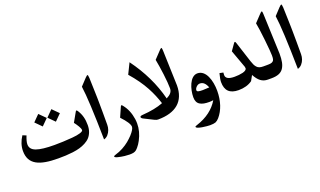

<svg xmlns="http://www.w3.org/2000/svg" viewBox="-97 -1369 3723 2236"><g transform="rotate(-20 1764.5 -250.5)"><path d="M362.3 -539.1 285.2 -461.4 362.3 -383.8 439.9 -461.4ZM524.9 -383.8 602.5 -461.4 524.9 -539.1 447.8 -461.4ZM406.2 27.8C440.9 27.8 471.7 27.3 499 25.9C526.4 24.4 556.2 22 588.9 18.1C621.6 13.7 649.9 8.3 674.8 1C724.1 -13.2 776.4 -38.6 807.6 -72.8C838.9 -106.9 859.9 -157.2 859.9 -219.7C859.9 -293.9 846.2 -351.1 809.6 -409.2C803.2 -419.4 797.9 -424.8 793.9 -424.8H790.5C788.6 -424.3 784.2 -418.5 777.8 -406.2L717.3 -299.3C732.4 -280.3 746.1 -259.8 759.3 -237.8C772 -215.3 778.3 -199.2 778.3 -189.5C778.3 -178.2 765.6 -168.9 740.2 -161.1C714.4 -152.8 681.2 -147.5 640.1 -144C557.6 -137.2 489.3 -134.3 417.5 -134.3C315.4 -134.3 240.7 -143.1 193.4 -160.2C146 -177.2 122.1 -206.5 122.1 -248.5C122.1 -272.9 130.9 -307.1 148.4 -350.6L104 -368.7C66.4 -311.5 47.4 -252.9 47.4 -193.4C47.4 -26.9 171.9 27.8 406.2 27.8Z M1054.7 -769C1051.3 -769 1041.5 -761.2 1026.4 -746.1L948.7 -663.1C965.3 -548.3 976.1 -326.7 981.4 2C1000.5 -2.4 1017.6 -13.2 1032.2 -29.3C1061.5 -62 1074.7 -104.5 1074.7 -146V-225.1V-297.9C1074.2 -308.1 1074.2 -328.1 1074.2 -357.9C1073.7 -387.2 1073.7 -408.7 1073.7 -421.9C1073.2 -435.1 1073.2 -455.1 1072.8 -481.9C1072.3 -508.8 1071.3 -533.2 1070.8 -554.7C1069.3 -597.7 1067.9 -659.7 1065.4 -728.5C1064 -755.4 1060.5 -769 1054.7 -769Z M1407.2 -41C1407.2 -59.6 1405.8 -78.1 1403.3 -96.2C1392.1 -172.4 1365.7 -236.8 1323.2 -289.1C1309.1 -307.1 1303.7 -308.1 1295.9 -290.5L1243.2 -171.4C1306.2 -105 1337.4 -56.2 1337.4 -25.4C1337.4 -6.3 1318.8 26.4 1283.2 65.4C1265.1 84.5 1245.1 103.5 1222.2 122.6C1199.2 141.6 1172.4 159.2 1141.6 176.3C1110.8 192.9 1079.1 205.6 1047.4 214.8C1031.2 219.2 1023.4 224.6 1023.4 230C1023.4 237.8 1036.6 245.1 1062.5 251.5C1088.4 257.8 1114.7 262.7 1141.1 265.6C1167.5 268.1 1187.5 269.5 1201.2 269.5C1221.2 269.5 1237.8 268.1 1251 265.1C1276.4 258.8 1288.1 248.5 1309.1 224.6C1326.2 205.1 1341.3 182.1 1355.5 155.3C1390.1 90.3 1407.2 24.9 1407.2 -41Z M1980.5 -734.4C1980 -755.4 1977.1 -765.1 1974.6 -769.5C1973.1 -772 1970.7 -772 1967.3 -769.5C1959.5 -765.1 1955.6 -761.7 1941.9 -746.6L1862.8 -663.1C1873 -610.8 1883.3 -546.9 1892.6 -472.2C1901.9 -397 1906.7 -337.9 1906.7 -294.9C1906.7 -251 1880.9 -222.7 1830.1 -197.3C1781.7 -387.7 1694.3 -568.8 1567.4 -741.2L1502.9 -609.4C1574.7 -527.3 1631.8 -446.3 1671.9 -371.6C1711.9 -296.9 1736.8 -234.9 1759.8 -164.1C1692.4 -137.2 1605.5 -120.1 1499 -112.8C1455.6 -109.9 1464.8 -85.4 1490.7 -72.3L1610.8 -12.2C1626.5 -4.4 1640.1 -0.5 1651.4 -0.5C1873.5 -0.5 1994.6 -102.5 1994.6 -299.3C1994.6 -302.7 1994.6 -308.1 1994.1 -314.5Z M2283.7 11.7C2299.8 11.7 2315.9 10.3 2332.5 7.8C2275.4 104 2183.6 173.3 2056.2 214.8C2055.7 215.3 2054.7 215.3 2053.2 215.8C2037.1 221.2 2032.2 223.1 2032.2 229.5C2032.2 256.8 2165 269 2198.2 269C2229.5 269 2252.9 266.1 2268.1 260.3C2283.2 253.9 2298.8 242.2 2314 224.6C2376.5 152.3 2413.6 46.4 2413.6 -80.1C2413.6 -207 2370.1 -349.6 2264.6 -349.6C2170.9 -349.6 2125.5 -201.7 2125.5 -103C2125.5 -58.6 2140.1 -28.8 2168.5 -11.7C2196.8 5.4 2232.4 11.7 2283.7 11.7ZM2187 -168C2187 -181.2 2193.8 -194.8 2207.5 -208.5C2220.7 -221.7 2235.4 -228.5 2251.5 -228.5C2291 -228.5 2318.8 -202.6 2339.8 -148.4C2308.1 -146 2281.7 -144.5 2259.8 -144.5C2209.5 -144.5 2187 -148.9 2187 -168Z M2651.4 -1C2719.7 -1 2776.4 -17.1 2821.8 -49.8L2857.4 -113.8C2899.9 -36.1 2943.8 0 3014.6 0H3026.9C3039.1 0 3042 -15.1 3042 -55.7V-106C3042 -147 3039.1 -162.6 3026.9 -162.6H3014.6C2977.5 -162.6 2953.1 -170.4 2935.5 -190.9C2917.5 -211.4 2908.7 -231.4 2895.5 -270.5L2813.5 -523.9C2805.2 -549.8 2798.3 -550.3 2784.2 -529.3L2730.5 -453.1L2811 -231.9C2812.5 -224.6 2813.5 -218.3 2813.5 -213.4C2813.5 -195.8 2793 -181.6 2762.2 -174.3C2731 -167 2697.3 -163.6 2660.6 -163.6C2587.9 -163.6 2551.3 -183.6 2551.3 -224.1C2551.3 -231 2551.8 -241.2 2553.2 -254.9L2508.3 -264.2C2496.1 -217.8 2489.7 -182.6 2489.7 -159.2C2489.7 -53.2 2541.5 -1.5 2651.4 -1Z M3022.5 -162.6C3002.9 -162.6 3000.5 -149.4 3000.5 -106.9V-55.2C3000.5 -13.7 3002.9 0 3022.5 0H3057.1C3130.9 0 3178.7 -18.6 3206.5 -60.1C3233.9 -101.1 3243.7 -153.8 3243.7 -237.3C3243.7 -238.8 3243.2 -252.4 3242.2 -277.8L3224.6 -734.4C3223.6 -754.9 3222.2 -769 3217.3 -770C3213.4 -770.5 3212.4 -772 3205.6 -766.1C3198.7 -759.8 3196.3 -757.8 3186 -746.6L3106.9 -663.1C3116.2 -617.7 3126 -544.4 3137.2 -442.9C3147.9 -341.3 3153.3 -276.4 3153.3 -248C3153.3 -208.5 3149.9 -188.5 3133.8 -176.8C3117.7 -164.6 3099.6 -162.6 3057.1 -162.6Z M3456.5 -769C3453.1 -769 3443.4 -761.2 3428.2 -746.1L3350.6 -663.1C3367.2 -548.3 3377.9 -326.7 3383.3 2C3402.3 -2.4 3419.4 -13.2 3434.1 -29.3C3463.4 -62 3476.6 -104.5 3476.6 -146V-225.1V-297.9C3476.1 -308.1 3476.1 -328.1 3476.1 -357.9C3475.6 -387.2 3475.6 -408.7 3475.6 -421.9C3475.1 -435.1 3475.1 -455.1 3474.6 -481.9C3474.1 -508.8 3473.1 -533.2 3472.7 -554.7C3471.2 -597.7 3469.7 -659.7 3467.3 -728.5C3465.8 -755.4 3462.4 -769 3456.5 -769Z"/></g></svg>

Font: Parastoo
Style: Bold
Weight: 700
Foundry: Saber Rastikerdar (saber.rastikerdar@gmail.com)
Version: Version 2.0.1